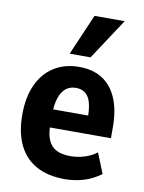

<svg xmlns="http://www.w3.org/2000/svg" viewBox="-85 -808 657 878"><g transform="rotate(10 243.0 -368.5)"><path d="M277 11Q199 11 145 -18.5Q91 -48 63 -105.5Q35 -163 35 -247Q35 -326 61 -384Q87 -442 136.5 -474Q186 -506 255 -506Q318 -506 362 -478Q406 -450 429.5 -395Q453 -340 453 -260V-210H152V-294H347L333 -277Q333 -351 313.5 -380Q294 -409 256 -409Q228 -409 209 -393.5Q190 -378 179.5 -346.5Q169 -315 169 -263V-225Q169 -180 181 -152Q193 -124 218 -110.5Q243 -97 284 -97Q315 -97 347.5 -106.5Q380 -116 406 -136L444 -42Q406 -14 364 -1.5Q322 11 277 11ZM200 -558 282 -748H422L297 -558Z"/></g></svg>

Font: Nunito Sans 10pt Condensed ExtraBold
Style: Regular
Weight: 800
Width: 3
Designer: Vernon Adams
Foundry: Vernon Adams
Version: Version 3.101;gftools[0.9.27]